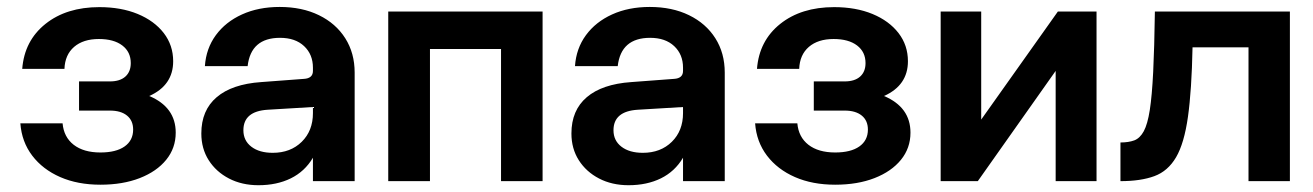

<svg xmlns="http://www.w3.org/2000/svg" viewBox="-20 -534 3872 566"><path d="M420 -251Q498 -218 498 -143Q498 -97.5 470 -63Q442 -28.5 392 -9Q342 10.5 276 10.5Q209 10.5 157.5 -12Q106 -34.5 75 -75.2Q44 -116 40 -170.5H164.5Q168 -130 197.2 -107.2Q226.5 -84.5 276 -84.5Q322 -84.5 347.2 -102.2Q372.5 -120 372.5 -152Q372.5 -178.5 354.5 -193.2Q336.5 -208 304 -208H213V-294H304Q333.5 -294 349.5 -308.2Q365.5 -322.5 365.5 -348Q365.5 -381 340.5 -400Q315.5 -419 271.5 -419Q225.5 -419 198.5 -395.8Q171.5 -372.5 170 -331H45.5Q52 -414 114 -463.5Q176 -513 273 -513Q337 -513 386 -492.8Q435 -472.5 462.8 -436.5Q490.5 -400.5 490.5 -353.5Q490.5 -282.5 420 -251Z M1025.5 -320V0H902.5V-69Q878.5 -28.5 837.2 -8.2Q796 12 742 12Q693 12 655 -7.8Q617 -27.5 595.2 -61.8Q573.5 -96 573.5 -140.5Q573.5 -209 618.8 -247.5Q664 -286 749.5 -292L876 -301.5Q902.5 -303 902.5 -325V-334.5Q902.5 -373.5 876.5 -398Q850.5 -422.5 805.5 -422.5Q719.5 -422.5 710 -339H584Q587.5 -391 616.2 -430.2Q645 -469.5 693.5 -491.5Q742 -513.5 804.5 -513.5Q870.5 -513.5 920.2 -489.2Q970 -465 997.8 -421.2Q1025.5 -377.5 1025.5 -320ZM697.5 -150Q697.5 -119.5 721 -101.5Q744.5 -83.5 784 -83.5Q836.5 -83.5 869.5 -116Q902.5 -148.5 902.5 -200.5V-218.5L769 -210.5Q697.5 -206 697.5 -150Z M1124.5 -500H1579.5V0H1457V-389.5H1247.5V0H1124.5Z M2116.5 -320V0H1993.5V-69Q1969.5 -28.5 1928.2 -8.2Q1887 12 1833 12Q1784 12 1746 -7.8Q1708 -27.5 1686.2 -61.8Q1664.5 -96 1664.5 -140.5Q1664.5 -209 1709.8 -247.5Q1755 -286 1840.5 -292L1967 -301.5Q1993.5 -303 1993.5 -325V-334.5Q1993.5 -373.5 1967.5 -398Q1941.5 -422.5 1896.5 -422.5Q1810.5 -422.5 1801 -339H1675Q1678.5 -391 1707.2 -430.2Q1736 -469.5 1784.5 -491.5Q1833 -513.5 1895.5 -513.5Q1961.5 -513.5 2011.2 -489.2Q2061 -465 2088.8 -421.2Q2116.5 -377.5 2116.5 -320ZM1788.5 -150Q1788.5 -119.5 1812 -101.5Q1835.5 -83.5 1875 -83.5Q1927.5 -83.5 1960.5 -116Q1993.5 -148.5 1993.5 -200.5V-218.5L1860 -210.5Q1788.5 -206 1788.5 -150Z M2586 -251Q2664 -218 2664 -143Q2664 -97.5 2636 -63Q2608 -28.5 2558 -9Q2508 10.5 2442 10.5Q2375 10.5 2323.5 -12Q2272 -34.5 2241 -75.2Q2210 -116 2206 -170.5H2330.5Q2334 -130 2363.2 -107.2Q2392.5 -84.5 2442 -84.5Q2488 -84.5 2513.2 -102.2Q2538.5 -120 2538.5 -152Q2538.5 -178.5 2520.5 -193.2Q2502.5 -208 2470 -208H2379V-294H2470Q2499.5 -294 2515.5 -308.2Q2531.5 -322.5 2531.5 -348Q2531.5 -381 2506.5 -400Q2481.5 -419 2437.5 -419Q2391.5 -419 2364.5 -395.8Q2337.5 -372.5 2336 -331H2211.5Q2218 -414 2280 -463.5Q2342 -513 2439 -513Q2503 -513 2552 -492.8Q2601 -472.5 2628.8 -436.5Q2656.5 -400.5 2656.5 -353.5Q2656.5 -282.5 2586 -251Z M2872.5 -500V-181.5L3098.5 -500H3212.5V0H3092V-325L2862.5 0H2753V-500Z M3384.5 -500H3782.5V0H3660.5V-394.5H3495.5Q3493 -268 3482 -189.8Q3471 -111.5 3447 -70.5Q3423 -29.5 3383 -14.8Q3343 0 3283 0V-114Q3307 -114 3323.8 -120.2Q3340.5 -126.5 3351.8 -147.2Q3363 -168 3369.5 -209.8Q3376 -251.5 3379.5 -322.2Q3383 -393 3384.5 -500Z"/></svg>

Font: Overused Grotesk SemiBold
Style: Regular
Weight: 610
Version: Version 0.004